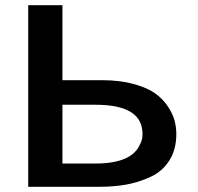

<svg xmlns="http://www.w3.org/2000/svg" viewBox="-20 -715 759 735"><path d="M88 0V-695H219V-408H371Q439 -408 491.5 -393.5Q544 -379 574 -357.5Q604 -336 623 -307Q642 -278 648.5 -252.5Q655 -227 655 -202Q655 -143 628.5 -101Q602 -59 556.5 -38Q511 -17 464 -8.5Q417 0 362 0ZM219 -89H345Q487 -89 517 -165V-164Q528 -185 525 -213Q517 -314 346 -314H219V-267Z"/></svg>

Font: Coval
Style: Bold
Weight: 700
Foundry: Context Ltd
Version: Version 001.000